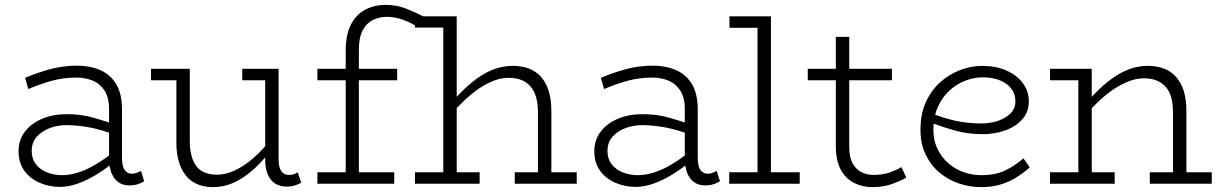

<svg xmlns="http://www.w3.org/2000/svg" viewBox="-20 -753 5003 787"><path d="M510 7Q484 7 465.5 -6Q447 -19 437 -43.5Q427 -68 427 -103V-306Q427 -354 408 -382.5Q389 -411 359 -423Q329 -435 292 -435Q239 -435 191 -421.5Q143 -408 96 -388L83 -434Q132 -455 186 -469.5Q240 -484 296 -484Q348 -484 390 -466Q432 -448 456 -408.5Q480 -369 480 -304V-106Q480 -73 490.5 -57Q501 -41 521 -41Q532 -41 541.5 -45Q551 -49 558 -52L571 -10Q562 -4 546.5 1.5Q531 7 510 7ZM225 13Q181 13 142 -4Q103 -21 79.5 -53.5Q56 -86 56 -133Q56 -180 82.5 -214Q109 -248 153.5 -266.5Q198 -285 253 -285Q310 -285 356 -272.5Q402 -260 452 -242V-200Q397 -221 350.5 -230Q304 -239 259 -240Q220 -241 186.5 -229Q153 -217 131.5 -193.5Q110 -170 110 -134Q110 -102 127.5 -79.5Q145 -57 173.5 -46Q202 -35 234 -35Q268 -35 304 -47Q340 -59 377.5 -82Q415 -105 452 -135L451 -92Q415 -62 377 -38.5Q339 -15 300.5 -1Q262 13 225 13Z M853 14Q818 14 790 2.5Q762 -9 743 -32Q724 -55 713.5 -89Q703 -123 703 -168V-471H758V-174Q758 -142 764.5 -116.5Q771 -91 784 -73Q797 -55 818.5 -46Q840 -37 869 -37Q898 -37 927 -48Q956 -59 985 -79Q1014 -99 1042 -127Q1070 -155 1096 -189V-142Q1069 -108 1041 -79.5Q1013 -51 983 -30Q953 -9 921 2.5Q889 14 853 14ZM599 -424V-471H740V-424ZM1155 12Q1128 12 1108 -0.5Q1088 -13 1077.5 -38Q1067 -63 1067 -98V-471H1122V-100Q1122 -66 1133.5 -51Q1145 -36 1163 -36Q1175 -36 1183.5 -38.5Q1192 -41 1200 -47L1215 -4Q1202 3 1187.5 7.5Q1173 12 1155 12ZM973 -424V-471H1111V-424Z M1397 -12V-545Q1397 -610 1418 -651.5Q1439 -693 1476.5 -713Q1514 -733 1561 -733Q1606 -733 1645 -717.5Q1684 -702 1719 -684L1698 -639Q1667 -659 1633.5 -671.5Q1600 -684 1565 -684Q1535 -684 1508.5 -671Q1482 -658 1466.5 -628.5Q1451 -599 1451 -548V-12ZM1281 0V-47H1596V0ZM1281 -424V-471H1608V-424Z M2185 0V-293Q2185 -328 2177.5 -354Q2170 -380 2155 -398Q2140 -416 2117.5 -425Q2095 -434 2065 -434Q2035 -434 2004.5 -422.5Q1974 -411 1944 -390.5Q1914 -370 1884.5 -342.5Q1855 -315 1827 -282V-329Q1856 -362 1885.5 -390Q1915 -418 1946.5 -439Q1978 -460 2011.5 -471.5Q2045 -483 2083 -483Q2119 -483 2148 -472Q2177 -461 2197.5 -438Q2218 -415 2229 -380.5Q2240 -346 2240 -298V0ZM1681 0V-47H1946V0ZM2090 0V-47H2344V0ZM1852 -686V0H1797V-640H1681V-686Z M2870 7Q2844 7 2825.5 -6Q2807 -19 2797 -43.5Q2787 -68 2787 -103V-306Q2787 -354 2768 -382.5Q2749 -411 2719 -423Q2689 -435 2652 -435Q2599 -435 2551 -421.5Q2503 -408 2456 -388L2443 -434Q2492 -455 2546 -469.5Q2600 -484 2656 -484Q2708 -484 2750 -466Q2792 -448 2816 -408.5Q2840 -369 2840 -304V-106Q2840 -73 2850.5 -57Q2861 -41 2881 -41Q2892 -41 2901.5 -45Q2911 -49 2918 -52L2931 -10Q2922 -4 2906.5 1.5Q2891 7 2870 7ZM2585 13Q2541 13 2502 -4Q2463 -21 2439.5 -53.5Q2416 -86 2416 -133Q2416 -180 2442.5 -214Q2469 -248 2513.5 -266.5Q2558 -285 2613 -285Q2670 -285 2716 -272.5Q2762 -260 2812 -242V-200Q2757 -221 2710.5 -230Q2664 -239 2619 -240Q2580 -241 2546.5 -229Q2513 -217 2491.5 -193.5Q2470 -170 2470 -134Q2470 -102 2487.5 -79.5Q2505 -57 2533.5 -46Q2562 -35 2594 -35Q2628 -35 2664 -47Q2700 -59 2737.5 -82Q2775 -105 2812 -135L2811 -92Q2775 -62 2737 -38.5Q2699 -15 2660.5 -1Q2622 13 2585 13Z M3085 -7V-686H3140V-7ZM2969 0V-47H3258V0ZM2970 -639V-686H3138V-639Z M3555 14Q3515 14 3480.5 -3.5Q3446 -21 3426 -58Q3406 -95 3406 -154V-602H3461V-152Q3461 -107 3476 -81.5Q3491 -56 3514 -46Q3537 -36 3560 -36Q3595 -36 3623 -45Q3651 -54 3675 -68L3695 -25Q3668 -10 3634 2Q3600 14 3555 14ZM3291 -424V-471H3636V-424Z M4001 14Q3955 14 3910.5 -1Q3866 -16 3830.5 -46Q3795 -76 3774 -120Q3753 -164 3753 -221Q3753 -286 3775 -334.5Q3797 -383 3834 -416Q3871 -449 3916 -466Q3961 -483 4006 -483Q4061 -483 4104 -464.5Q4147 -446 4172 -413Q4197 -380 4197 -337Q4197 -293 4169.5 -263Q4142 -233 4099 -218Q4056 -203 4008 -203Q3948 -203 3896 -217.5Q3844 -232 3796 -250L3795 -290Q3846 -269 3896.5 -258Q3947 -247 4001 -247Q4037 -247 4068.5 -257Q4100 -267 4121 -287Q4142 -307 4142 -337Q4142 -383 4104.5 -409.5Q4067 -436 4008 -436Q3972 -436 3936 -422Q3900 -408 3871 -381Q3842 -354 3824 -314Q3806 -274 3806 -222Q3806 -165 3834 -122.5Q3862 -80 3906.5 -57.5Q3951 -35 4002 -35Q4060 -35 4100.5 -54.5Q4141 -74 4175 -104L4201 -67Q4175 -44 4145.5 -25.5Q4116 -7 4080.5 3.5Q4045 14 4001 14Z M4788 0V-293Q4788 -327 4781 -353Q4774 -379 4758.5 -396.5Q4743 -414 4721 -423Q4699 -432 4669 -432Q4639 -432 4608.5 -420.5Q4578 -409 4547.5 -389Q4517 -369 4487.5 -341.5Q4458 -314 4430 -281V-329Q4459 -362 4488.5 -390Q4518 -418 4549.5 -439Q4581 -460 4614.5 -471.5Q4648 -483 4685 -483Q4721 -483 4750.5 -472Q4780 -461 4800.5 -438Q4821 -415 4832 -380.5Q4843 -346 4843 -298V0ZM4284 0V-47H4549V0ZM4400 0V-471H4455V0ZM4284 -424V-471H4448V-424ZM4693 0V-47H4947V0Z"/></svg>

Font: BioRhyme Light
Style: Regular
Weight: 300
Designer: Aoife Mooney
Foundry: Aoife Mooney Type
Version: Version 1.600;gftools[0.9.33]